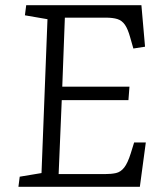

<svg xmlns="http://www.w3.org/2000/svg" viewBox="-20 -720 621 740"><path d="M163 -646 76 -661 81 -700H525L539 -540L494 -533L482 -575Q473 -608 461.5 -624.5Q450 -641 432.5 -646.5Q415 -652 387 -652H230L220 -386H479L475 -334H218L206 -49H383Q409 -49 427 -53Q445 -57 458.5 -74Q472 -91 484 -129L497 -171H542L519 0H51L56 -39L140 -53Z"/></svg>

Font: Literata 12pt Light
Style: Italic
Weight: 300
Italic angle: -2°
Designer: Latin by Veronika Burian and Jose Scaglione. Greek by Irene Vlachou. Cyrillic by Vera Evstafieva
Foundry: TypeTogether
Version: Version 3.002